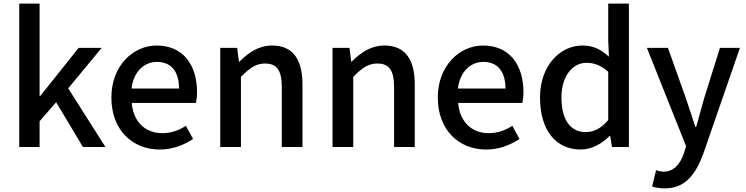

<svg xmlns="http://www.w3.org/2000/svg" viewBox="-20 -817 4145 1067"><path d="M87 0H200V-143L292 -249L441 0H566L359 -326L545 -551H417L204 -284H200V-797H87Z M868 14C939 14 1003 -11 1053 -45L1013 -118C973 -92 931 -77 882 -77C787 -77 721 -140 712 -245H1069C1072 -259 1075 -281 1075 -304C1075 -459 996 -564 850 -564C722 -564 599 -454 599 -275C599 -93 717 14 868 14ZM711 -325C722 -421 783 -473 852 -473C932 -473 975 -419 975 -325Z M1204 0H1319V-390C1368 -439 1402 -464 1453 -464C1518 -464 1546 -427 1546 -332V0H1661V-346C1661 -486 1609 -564 1492 -564C1417 -564 1360 -524 1310 -474H1308L1298 -551H1204Z M1828 0H1943V-390C1992 -439 2026 -464 2077 -464C2142 -464 2170 -427 2170 -332V0H2285V-346C2285 -486 2233 -564 2116 -564C2041 -564 1984 -524 1934 -474H1932L1922 -551H1828Z M2682 14C2753 14 2817 -11 2867 -45L2827 -118C2787 -92 2745 -77 2696 -77C2601 -77 2535 -140 2526 -245H2883C2886 -259 2889 -281 2889 -304C2889 -459 2810 -564 2664 -564C2536 -564 2413 -454 2413 -275C2413 -93 2531 14 2682 14ZM2525 -325C2536 -421 2597 -473 2666 -473C2746 -473 2789 -419 2789 -325Z M3207 14C3270 14 3327 -20 3368 -62H3371L3381 0H3475V-797H3360V-593L3364 -502C3320 -541 3280 -564 3216 -564C3094 -564 2981 -454 2981 -275C2981 -92 3070 14 3207 14ZM3235 -83C3149 -83 3100 -152 3100 -276C3100 -395 3163 -468 3239 -468C3280 -468 3319 -455 3360 -418V-150C3320 -103 3281 -83 3235 -83Z M3674 230C3789 230 3847 151 3890 33L4092 -551H3981L3892 -267C3878 -217 3863 -163 3849 -112H3844C3827 -164 3810 -218 3793 -267L3692 -551H3575L3793 -4L3781 34C3761 93 3726 137 3667 137C3652 137 3636 132 3626 129L3604 219C3623 226 3645 230 3674 230Z"/></svg>

Font: Noto Sans CJK SC Medium
Style: Regular
Weight: 500
Designer: Ryoko NISHIZUKA 西塚涼子 (kana, bopomofo & ideographs); Paul D. Hunt (Latin, Greek & Cyrillic); Sandoll Communications 산돌커뮤니
Foundry: Adobe
Version: Version 2.004;hotconv 1.0.118;makeotfexe 2.5.65603